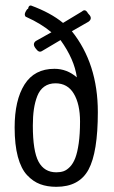

<svg xmlns="http://www.w3.org/2000/svg" viewBox="-20 -684 423 711"><path d="M188.5 -45.9Q203.6 -45.9 215.6 -50Q227.5 -54.2 239.3 -66.4Q251 -78.6 258.8 -98.9Q266.6 -119.1 271.5 -153.3Q276.4 -187.5 276.4 -233.9Q276.4 -298.3 253.4 -336.9Q230.5 -375.5 185.5 -375.5Q161.1 -375.5 144 -363.3Q127 -351.1 118.2 -328.6Q109.4 -306.2 105.5 -279.5Q101.6 -252.9 101.6 -218.8Q101.6 -124.5 122.8 -85.2Q144 -45.9 188.5 -45.9ZM188.5 7.8Q154.8 7.8 128.7 -2Q102.5 -11.7 80.3 -35.4Q58.1 -59.1 46.1 -103.5Q34.2 -147.9 34.2 -211.9Q34.2 -313 70.8 -371.1Q107.4 -429.2 181.6 -429.2Q228 -429.2 264.6 -397.5Q255.4 -464.4 204.1 -535.6L135.7 -495.1Q124.5 -487.8 113.8 -502.4Q105.5 -512.2 105.5 -519.5Q105.5 -526.9 112.8 -532.2L170.4 -564.5Q130.9 -597.2 78.6 -620.6Q71.8 -622.1 71.8 -631.8Q71.8 -635.3 76.2 -643.3Q80.6 -651.4 84 -651.4Q85.9 -663.6 93.3 -663.6H94.7Q168 -636.7 213.4 -599.1L283.7 -641.6Q295.9 -652.8 305.7 -634.8L312.5 -627Q321.8 -613.8 307.6 -603.5L246.1 -568.4Q342.3 -448.2 342.3 -269Q342.3 -120.1 307.9 -56.2Q273.4 7.8 188.5 7.8Z"/></svg>

Font: BenchNine
Style: Regular
Weight: 400
Designer: Vernon Adams
Foundry: Vernon Adams
Version: Version 1 ; ttfautohint (v0.92.18-e454-dirty) -l 8 -r 50 -G 